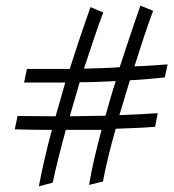

<svg xmlns="http://www.w3.org/2000/svg" viewBox="-20 -650 615 677"><path d="M536 -251C495 -248 449 -246 401 -244L438 -367C481 -369 523 -373 561 -377L571 -423C537 -421 497 -417 454 -416C477 -489 500 -559 520 -612L475 -630C456 -576 430 -499 402 -413C362 -410 320 -409 276 -408C301 -484 324 -553 344 -606L299 -625C280 -571 253 -493 226 -407H75L65 -359H210C199 -320 188 -280 176 -240C127 -240 80 -241 42 -241L32 -194C69 -193 113 -192 163 -192C144 -122 128 -52 117 7L166 -6C176 -56 193 -122 212 -192H338C320 -125 304 -58 294 2L343 -10C352 -60 368 -126 388 -196C435 -198 482 -199 527 -203ZM226 -240 261 -360C303 -360 345 -362 388 -364C375 -325 364 -283 352 -242Z"/></svg>

Font: Marck Script
Style: Regular
Weight: 400
Designer: Denis Masharov, Marck Fogel
Foundry: Denis Masharov
Version: Version 1.002